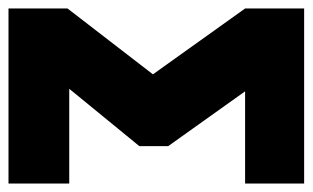

<svg xmlns="http://www.w3.org/2000/svg" viewBox="-162 -574 736 452"><g transform="rotate(90 206.0 -348.0)"><path d="M412 -696V-557H195L324 -376V-308L189 -143H412V0H0V-139L155 -340L0 -557V-696Z"/></g></svg>

Font: Fira Sans Extra Condensed Black
Style: Regular
Weight: 900
Width: 1
Designer: Carrois Corporate & Edenspiekermann AG
Foundry: Carrois Corporate GbR & Edenspiekermann AG
Version: Version 4.203